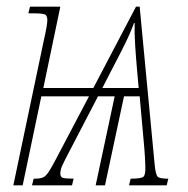

<svg xmlns="http://www.w3.org/2000/svg" viewBox="-20 -556 563 576"><path d="M110 -428Q117 -459 119.5 -474Q122 -489 122 -495Q122 -509 115 -512.5Q108 -516 79 -516H65L70 -536H161L110 -292H260L388 -536H399L444 -62Q447 -30 454 -25Q461 -20 485 -20L480 0H367L372 -20Q403 -20 410 -25.5Q417 -31 416 -57Q416 -62 415 -81.5Q414 -101 413 -111L399 -267H352L295 0H267L324 -267H274L182 -90Q171 -69 166 -57.5Q161 -46 161 -35Q161 -25 168.5 -22.5Q176 -20 201 -20L196 0H76L81 -20H84Q100 -20 108.5 -23.5Q117 -27 125.5 -39.5Q134 -52 148 -79L247 -267H104L48 0H20ZM287 -292H396L391 -348Q388 -381 385.5 -420Q383 -459 384 -487H382Q372 -459 355.5 -425.5Q339 -392 320 -356Z"/></svg>

Font: Noto Serif ExtraCondensed Thin
Style: Italic
Weight: 100
Width: 2
Italic angle: -12°
Designer: Monotype Design Team
Foundry: Monotype Imaging Inc.
Version: Version 2.013